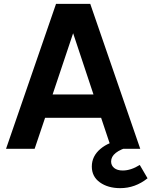

<svg xmlns="http://www.w3.org/2000/svg" viewBox="-20 -765 778 987"><path d="M268 -745H444L701 0H553.2L499.8 -159.5H211.8L158 0H11ZM460.5 -279.5 337.2 -650.5H374.8L250.5 -279.5ZM452 91.2Q452 37.8 496.2 0.5Q540.5 -36.8 607 -45H647V-11.2Q551.2 15 551.2 65.2Q551.2 85.8 567 98.6Q582.8 111.5 611.2 111.5Q652.5 111.5 698.5 83L738.5 151.5Q675 202.2 598.2 202.2Q535 202.2 493.5 172.5Q452 142.8 452 91.2Z"/></svg>

Font: Trafiko Sans Variable
Style: Regular
Weight: 400
Designer: Gumpita Rahayu / Trafiko
Foundry: Tokotype / Trafiko
Version: Version 0.001;FEAKit 1.0